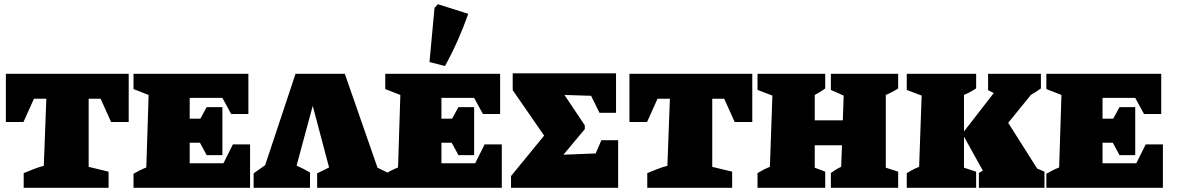

<svg xmlns="http://www.w3.org/2000/svg" viewBox="-20 -896 5613 916"><path d="M594 -544V-314H510L460 -425H403V-100L498 -77V0H93V-70Q113 -78 137.5 -88Q162 -98 189 -105L201 -425H142L92 -314H8V-544Z M1091 -207H1173V0H617V-67Q631 -75 646.5 -83Q662 -91 678 -97L689 -443L617 -471V-544H1165V-352H1083L1041 -429H885V-330H936L966 -385H1041V-156H966L934 -215H885V-117H1046Z M1190 0V-69L1245 -108L1390 -544H1625L1781 -96Q1804 -85 1828 -73V0H1493V-69L1550 -97L1472 -391L1395 -106Q1427 -92 1459 -73V0Z M2292 -207H2374V0H1818V-67Q1832 -75 1847.5 -83Q1863 -91 1879 -97L1890 -443L1818 -471V-544H2366V-352H2284L2242 -429H2086V-330H2137L2167 -385H2242V-156H2167L2135 -215H2086V-117H2247ZM2103 -581 2029 -600 2053 -858 2069 -876 2214 -830Q2191 -765 2163.5 -703Q2136 -641 2103 -581Z M2849 -227H2929V0H2418V-56L2576 -249L2426 -466V-546H2919V-358H2840L2800 -439L2673 -443L2770 -298V-280L2668 -158L2822 -164Z M3569 -544V-314H3485L3435 -425H3378V-100L3473 -77V0H3068V-70Q3088 -78 3112.5 -88Q3137 -98 3164 -105L3176 -425H3117L3067 -314H2983V-544Z M3594 0V-70Q3607 -78 3620 -85Q3633 -92 3653 -100L3665 -440L3594 -467V-544H3917V-474Q3908 -468 3903 -464.5Q3898 -461 3891 -456.5Q3884 -452 3867 -443V-322H4001L4005 -440L3944 -467V-544H4265V-474Q4237 -456 4206 -443V-96L4265 -77V0H3944V-71Q3958 -80 3967.5 -86.5Q3977 -93 3993 -100L3997 -203H3867V-96L3917 -77V0Z M4306 0V-70Q4319 -78 4332 -85Q4345 -92 4365 -100L4377 -440L4306 -467V-544H4637V-474Q4625 -467 4616.5 -461.5Q4608 -456 4579 -443V-269L4721 -452L4694 -466V-544H4946V-474Q4922 -457 4898 -443L4790 -310L4928 -92L4963 -77V0H4650V-71Q4659 -77 4669 -82L4579 -244V-96L4637 -77V0Z M5446 -207H5528V0H4972V-67Q4986 -75 5001.5 -83Q5017 -91 5033 -97L5044 -443L4972 -471V-544H5520V-352H5438L5396 -429H5240V-330H5291L5321 -385H5396V-156H5321L5289 -215H5240V-117H5401Z"/></svg>

Font: Piazzolla SC Black
Style: Regular
Weight: 900
Designer: Juan Pablo del Peral
Foundry: Huerta Tipografica
Version: Version 1.330